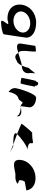

<svg xmlns="http://www.w3.org/2000/svg" viewBox="1484 -2120 771 3780"><g transform="rotate(90 1870.0 -230.5)"><path d="M73 -275C49 -119 151 8 339 8C442 8 322 2 443 -8C498 -8 319 135 420 135C475 135 622 116 655 84L700 -208C700 -208 726 -380 722 -377C711 -478 605 -556 425 -556C236 -556 97 -431 73 -275ZM207 -275C221 -366 322 -440 441 -440C557 -440 634 -366 620 -275C606 -184 504 -109 390 -109C275 -109 193 -184 207 -275Z M839 -260C823 -158 912 -171 1022 -204C1021 -206 1019 -209 1018 -211C972 -211 981 -366 989 -416C990 -424 1002 -552 991 -552C981 -552 884 -546 883 -538C883 -538 851 -340 839 -260ZM1022 -204C1055 -139 1113 -127 1179 -176C1210 -176 1245 -221 1272 -274C1217 -270 1115 -230 1022 -204ZM1272 -274H1280C1378 -282 1421 -322 1423 -408C1412 -408 1425 -546 1424 -538L1315 -403C1310 -370 1294 -319 1272 -274Z M1513 -272C1511 -260 1608 -249 1621 -249C1633 -249 1684 -518 1686 -530C1687 -534 1679 -538 1666 -541C1668 -548 1669 -556 1666 -564C1660 -588 1633 -602 1609 -594C1603 -594 1594 -578 1585 -554H1578C1565 -554 1515 -284 1513 -272Z M1716 -149C1704 -68 1788 -14 1788 -14C1787 -6 1811 -112 1822 -112C1841 -171 1885 -200 1920 -208C1956 -208 1994 -314 1986 -261C1997 -331 2021 -256 2070 -254C2074 -281 2082 -346 2092 -409C2107 -510 1987 -556 1903 -556C1832 -556 1731 -250 1716 -149ZM2070 -254C2071 -246 2072 -242 2074 -241C2073 -237 2073 -246 2094 -254ZM2094 -254C2183 -250 2288 -215 2261 -149L2264 -170C2290 -228 2240 -264 2176 -264C2133 -264 2109 -259 2094 -254Z M2415 -270C2414 -266 2501 -226 2619 -181C2674 -242 2860 -382 2918 -382C2981 -382 2789 -384 2799 -449C2811 -529 2778 -478 2627 -478H2593C2583 -478 2417 -280 2415 -270ZM2603 -158C2595 -109 2719 -106 2828 -105C2762 -129 2687 -156 2619 -181C2610 -171 2604 -163 2603 -158ZM2828 -105C2908 -74 2965 -48 2983 -40L2863 -105ZM2983 -40 2989 -37Z M3130 -196C3149 -52 3364 -160 3439 -148C3498 -144 3554 -152 3600 -191C3592 -193 3558 -212 3561 -217C3531 -188 3507 -257 3555 -330C3571 -340 3738 -358 3730 -368C3704 -506 3569 -570 3400 -535C3225 -493 3111 -341 3130 -196ZM3561 -218V-217ZM3601 -192 3600 -191C3602 -191 3602 -191 3601 -190Z"/></g></svg>

Font: Ampere
Style: SCExtIta
Weight: 400
Version: Version 1